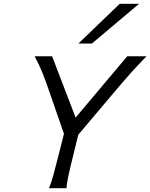

<svg xmlns="http://www.w3.org/2000/svg" viewBox="-20 -993 793 1013"><path d="M254.9 -696.3 378.9 -372.6 651.4 -696.3H752.9Q700.2 -641.6 666.3 -603.5Q632.3 -565.4 584 -508.3L393.1 -282.2L374.5 -207Q372.6 -200.2 369.6 -186.5Q350.6 -110.8 341.3 -67.4Q332 -23.9 330.6 0H238.3Q249.5 -25.4 262 -70.6Q274.4 -115.7 297.4 -207L317.4 -287.1L240.7 -508.3Q221.2 -565.9 204.6 -607.2Q188 -648.4 162.6 -696.3ZM713.9 -973.1 464.8 -763.2H393.6L611.8 -973.1Z"/></svg>

Font: Lesson One Light
Style: Italic
Weight: 300
Italic angle: -14°
Designer: But Ko, Victor Gaultney, Annie Olsen, Julie Remington, Don Collingsworth, Eric Hays, Becca Hirsbrunner
Version: Version 1.100